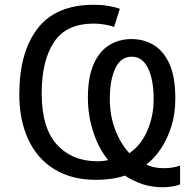

<svg xmlns="http://www.w3.org/2000/svg" viewBox="-20 -745 819 806"><path d="M716 -331Q716 -266 698.5 -212Q681 -158 653.5 -118Q626 -78 594 -54Q609 -47 627 -43Q645 -39 668 -39Q706 -39 736 -50V29Q722 35 702.5 38Q683 41 663 41Q617 41 578 28Q539 15 504 -8Q479 1 447.5 5.5Q416 10 384 10Q280 10 207.5 -35Q135 -80 98 -161Q61 -242 61 -349Q61 -525 137.5 -625Q214 -725 375 -725Q407 -725 436 -720Q465 -715 483 -708L459 -632Q447 -637 422 -641.5Q397 -646 374 -646Q258 -646 206.5 -568Q155 -490 155 -353Q155 -208 219 -138Q283 -68 389 -68Q412 -68 434 -73Q394 -122 371.5 -191Q349 -260 349 -335Q349 -421 373 -475.5Q397 -530 438.5 -555.5Q480 -581 532 -581Q583 -581 624.5 -556.5Q666 -532 691 -477.5Q716 -423 716 -331ZM625 -328Q625 -410 601.5 -458.5Q578 -507 533 -507Q487 -507 464 -458Q441 -409 441 -330Q441 -259 464 -199.5Q487 -140 523 -102Q571 -134 598 -195.5Q625 -257 625 -328Z"/></svg>

Font: Noto Sans
Style: Regular
Weight: 400
Designer: Monotype Design Team
Foundry: Monotype Imaging Inc.
Version: Version 2.007